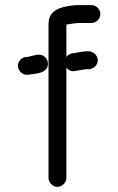

<svg xmlns="http://www.w3.org/2000/svg" viewBox="-20 -706 463 752"><path d="M88 -413C116 -417 149 -418 162 -437C174 -455 166 -476 152 -486C134 -499 109 -487 88 -483H82C72 -482 64 -477 58 -470C38 -445 60 -411 88 -413ZM240 -9V-441C249 -430 260 -425 274 -428C287 -429 306 -435 320 -435H327C346 -435 363 -451 363 -470C363 -488 346 -505 328 -505H321C308 -505 284 -501 272 -498L262 -497C253 -495 245 -490 240 -483V-609C241 -609 241 -609 241 -610C257 -612 274 -616 291 -616H338C357 -616 373 -632 373 -651C373 -670 357 -686 338 -686H291C282 -686 274 -686 267 -685C216 -679 170 -667 170 -611V-9C170 9 187 26 205 26C223 26 240 9 240 -9Z"/></svg>

Font: Electronic
Style: Bd
Weight: 700
Version: Version 1.011